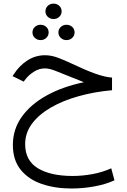

<svg xmlns="http://www.w3.org/2000/svg" viewBox="-20 -720 711 1077"><path d="M234.9 -656.2Q234.9 -674.8 248 -687.3Q261.2 -699.7 280.3 -699.7Q299.3 -699.7 312.5 -687.3Q325.7 -674.8 325.7 -656.2Q325.7 -638.2 312.5 -625.7Q299.3 -613.3 280.3 -613.3Q261.2 -613.3 248 -625.7Q234.9 -638.2 234.9 -656.2ZM307.6 -538.1Q307.6 -556.2 320.8 -568.6Q334 -581.1 353 -581.1Q372.1 -581.1 385.3 -568.8Q398.4 -556.6 398.4 -538.1Q398.4 -520 385.3 -507.6Q372.1 -495.1 353 -495.1Q334 -495.1 320.8 -507.6Q307.6 -520 307.6 -538.1ZM162.1 -538.1Q162.1 -556.2 175.3 -568.6Q188.5 -581.1 207.5 -581.1Q226.6 -581.1 239.7 -568.8Q252.9 -556.6 252.9 -538.1Q252.9 -520 239.7 -507.6Q226.6 -495.1 207.5 -495.1Q188.5 -495.1 175.3 -507.6Q162.1 -520 162.1 -538.1ZM608.4 -284.7V-213.9Q509.3 -205.1 421.1 -180.4Q333 -155.8 265.6 -116.9Q198.2 -78.1 159.7 -26.4Q121.1 25.4 121.1 88.4Q121.1 180.7 192.6 223.9Q264.2 267.1 387.7 267.1Q441.4 267.1 497.8 256.8Q554.2 246.6 604 224.1L622.1 291.5Q572.8 314 509.3 325.7Q445.8 337.4 380.4 337.4Q289.1 337.4 214.6 312Q140.1 286.6 96.2 232.4Q52.2 178.2 52.2 92.8Q52.2 5.4 102.1 -64.7Q151.9 -134.8 241.5 -184.3Q331.1 -233.9 450.7 -258.8Q439 -263.2 422.1 -270.3Q405.3 -277.3 387.2 -284.2Q332.5 -305.7 295.2 -321Q257.8 -336.4 232.4 -336.4Q200.2 -336.4 171.9 -318.8Q143.6 -301.3 124 -276.9L112.8 -262.2L50.3 -293L57.6 -303.7Q88.9 -352.5 134 -381.3Q179.2 -410.2 232.9 -410.2Q267.1 -410.2 304.2 -396.5Q341.3 -382.8 384.3 -362.3Q461.4 -325.7 514.2 -306.9Q566.9 -288.1 608.4 -284.7Z"/></svg>

Font: Vazirmatn RD Light
Style: Regular
Weight: 300
Designer: Saber Rastikerdar
Foundry: Saber Rastikerdar
Version: Version 32.102